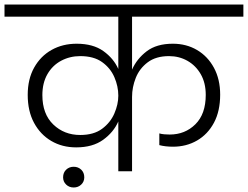

<svg xmlns="http://www.w3.org/2000/svg" viewBox="-49 -760 1100 852"><path d="M289 -106Q227 -106 178.5 -134.5Q130 -163 102 -215Q74 -267 74 -339Q74 -409 102.5 -460Q131 -511 180 -538.5Q229 -566 291 -566Q364 -566 409.5 -533.5Q455 -501 476 -454V-686H-29V-740H1031V-686H537V-451Q558 -499 602 -532.5Q646 -566 718 -566Q778 -566 825.5 -538Q873 -510 900.5 -459Q928 -408 928 -340Q928 -267 900.5 -215.5Q873 -164 825.5 -136.5Q778 -109 719 -109Q685 -109 658 -116V-168Q668 -165 680.5 -164Q693 -163 704 -163Q772 -163 818 -208.5Q864 -254 864 -339Q864 -392 842 -430.5Q820 -469 783 -490Q746 -511 701 -511Q643 -511 606.5 -483.5Q570 -456 553.5 -414.5Q537 -373 537 -330V0H476V-221Q455 -173 408.5 -139.5Q362 -106 289 -106ZM139 -338Q139 -254 187.5 -207.5Q236 -161 307 -161Q367 -161 404 -188.5Q441 -216 458.5 -256.5Q476 -297 476 -335V-336Q476 -377 458.5 -417.5Q441 -458 404 -484.5Q367 -511 307 -511Q261 -511 222.5 -490.5Q184 -470 161.5 -431Q139 -392 139 -338ZM278 72Q258 72 244.5 59Q231 46 231 27Q231 6 244.5 -7Q258 -20 278 -20Q298 -20 311.5 -7Q325 6 325 27Q325 46 311.5 59Q298 72 278 72Z"/></svg>

Font: Poppins Light
Style: Regular
Weight: 300
Designer: Ninad Kale (Devanagari), Jonny Pinhorn (Latin)
Version: Version 5.002